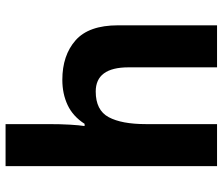

<svg xmlns="http://www.w3.org/2000/svg" viewBox="-75 -725 800 690"><g transform="rotate(-90 325.0 -380.0)"><path d="M224 -607Q224 -562 222 -528.5Q220 -495 217 -476H225Q252 -518 292.5 -537Q333 -556 383 -556Q471 -556 525 -508.5Q579 -461 579 -356V0H428V-318Q428 -436 341 -436Q274 -436 249 -389.5Q224 -343 224 -256V0H73V-760H224Z"/></g></svg>

Font: Noto Sans Georgian Bold
Style: Regular
Weight: 700
Designer: Monotype Design Team, Akaki Razmadze
Foundry: Google LLC
Version: Version 2.005; ttfautohint (v1.8.4.7-5d5b)